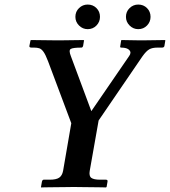

<svg xmlns="http://www.w3.org/2000/svg" viewBox="-20 -822 746 843"><path d="M257 -72 293 -281 191 -553Q180 -582 171 -594.5Q162 -607 152.5 -610Q143 -613 130 -613H119Q108 -613 109 -620L114 -645L116 -646Q116 -646 132.5 -646Q149 -646 172 -645.5Q195 -645 214 -645Q233 -645 238 -645Q240 -645 256.5 -645Q273 -645 294 -645.5Q315 -646 331 -646Q347 -646 347 -646L349 -645L345 -621Q343 -613 337 -613Q300 -613 290.5 -607Q281 -601 291 -576L381 -334L547 -576Q558 -591 548 -602Q538 -613 512 -613Q506 -613 508 -620L512 -645L514 -646Q514 -646 525.5 -646Q537 -646 553 -645.5Q569 -645 583 -645Q597 -645 601 -645Q604 -645 620 -645Q636 -645 655.5 -645.5Q675 -646 689.5 -646Q704 -646 704 -646L706 -645L702 -621Q701 -613 691 -613H671Q649 -613 635.5 -605.5Q622 -598 605 -574L413 -293L374 -72Q370 -49 381 -41Q392 -33 420 -33H445Q454 -33 452 -24L448 -1L445 1Q445 1 428.5 0.5Q412 0 388.5 0Q365 0 341.5 -0.5Q318 -1 304 -1Q291 -1 267.5 -0.5Q244 0 219 0Q194 0 177 0.5Q160 1 160 1V-1L164 -24Q166 -33 172 -33H198Q227 -33 240 -42Q253 -51 257 -72ZM311 -748Q311 -771 327 -786.5Q343 -802 365 -802Q388 -802 403.5 -786.5Q419 -771 419 -748Q419 -726 403.5 -710Q388 -694 365 -694Q343 -694 327 -710Q311 -726 311 -748ZM533 -748Q533 -771 549 -786.5Q565 -802 587 -802Q610 -802 625.5 -786.5Q641 -771 641 -748Q641 -726 625.5 -710Q610 -694 587 -694Q565 -694 549 -710Q533 -726 533 -748Z"/></svg>

Font: Libertinus Serif Semibold Italic
Style: Regular
Weight: 600
Italic angle: -11.5°
Designer: Philipp H. Poll, Khaled Hosny
Foundry: Caleb Maclennan
Version: Version 7.051;RELEASE